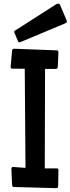

<svg xmlns="http://www.w3.org/2000/svg" viewBox="-20 -1006 378 1030"><path d="M285.6 -102.5Q293.5 -102.5 293.5 -93.3L292 -6.3Q292 3.4 280.3 3.4L53.7 -2.9Q45.4 -2.9 44.9 -14.6L41 -101.1Q42 -108.9 48.8 -110.4L116.7 -105.5L112.8 -637.2L45.9 -637.7Q37.1 -637.7 37.1 -648.4L44.9 -734.4Q45.4 -740.2 48.1 -741.9Q50.8 -743.7 56.6 -744.6L284.7 -735.8Q290 -735.4 291.5 -733.2Q293 -731 293.5 -724.6L290 -647Q289.1 -636.2 278.8 -636.2H221.7L220.2 -102.5ZM336.4 -899.4Q338.4 -895.5 338.4 -889.9Q338.4 -884.3 331.1 -881.3L89.8 -780.3Q85.9 -778.8 82.5 -778.8Q79.1 -778.8 77.1 -783.7L58.1 -828.6Q56.2 -833.5 56.2 -836.4Q56.2 -839.4 60.5 -841.8L281.7 -983.4Q287.6 -986.3 293.5 -986.3Q299.3 -986.3 302.2 -979.5Z"/></svg>

Font: Wellfleet
Style: Regular
Weight: 400
Designer: Riccardo De Franceschi
Foundry: Riccardo De Franceschi
Version: Version 1.002